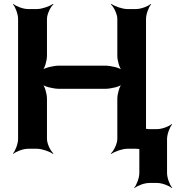

<svg xmlns="http://www.w3.org/2000/svg" viewBox="-20 -757 896 977"><path d="M723 -50V-661C723 -685 737 -722 749 -735L747 -737C734 -725 697 -711 673 -711H627C603 -711 563 -725 547 -737L544 -735C559 -722 577 -685 577 -661V-473C577 -449 588 -409 601 -397L603 -399C591 -412 544 -423 514 -423H282C252 -423 205 -412 193 -399L195 -397C208 -409 219 -449 219 -473V-661C219 -685 237 -722 252 -735L249 -737C233 -725 193 -711 169 -711H122C98 -711 61 -725 48 -737L46 -735C58 -722 72 -685 72 -661V-50C72 -26 58 11 46 24L48 26C61 14 98 0 122 0H169C193 0 233 14 249 26L252 24C237 11 219 -26 219 -50V-255C219 -279 208 -319 195 -331L193 -329C205 -316 252 -305 282 -305H514C544 -305 591 -316 603 -329L601 -331C588 -319 577 -279 577 -255V-50C577 -26 559 11 544 24L547 26C563 14 603 0 627 0H673C697 0 734 14 747 26L749 24C737 11 723 -26 723 -50ZM830 124V-50C830 -74 844 -111 856 -124L854 -126C841 -114 804 -100 780 -100H739C715 -100 678 -114 665 -126L663 -124C675 -111 689 -74 689 -50V124C689 148 675 185 663 198L665 200C678 188 715 174 739 174H780C804 174 841 188 854 200L856 198C844 185 830 148 830 124Z"/></svg>

Font: Asimov
Style: EdgeWide
Weight: 500
Designer: Google
Version: Version 2.000980: 2014